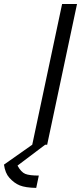

<svg xmlns="http://www.w3.org/2000/svg" viewBox="-124 -710 398 942"><path d="M180.7 -690.4H253.9L107.4 0H97.7L-38.1 102.5Q-20.5 134.8 0 143.1Q20.5 151.4 66.4 151.4L53.7 211.9Q1 210.9 -26.9 199.7Q-54.7 188.5 -78.1 162.1Q-98.6 139.6 -104.5 97.7L34.2 0Z"/></svg>

Font: Dinish
Style: Italic
Weight: 400
Italic angle: -12°
Designer: Bert Driehuis
Foundry: Playbeing
Version: Version 3.002; git-62d0f29-release